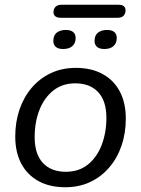

<svg xmlns="http://www.w3.org/2000/svg" viewBox="-20 -782 596 811"><path d="M255.3 8.9Q190.2 8.9 142.7 -17Q95.2 -42.9 69.8 -91.1Q44.4 -139.2 44.4 -205.2Q44.4 -266.9 62.5 -319.7Q80.6 -372.4 114.6 -412Q148.7 -451.6 195.6 -473.4Q242.5 -495.3 300.5 -495.3Q366.2 -495.3 413.4 -469.3Q460.7 -443.4 486.1 -395.5Q511.4 -347.6 511.4 -281.2Q511.4 -219.4 493.3 -166.7Q475.3 -114 441.2 -74.4Q407.2 -34.8 360.3 -12.9Q313.4 8.9 255.3 8.9ZM257.8 -56.4Q313.3 -56.4 351.5 -87.1Q389.6 -117.9 409.5 -169.8Q429.4 -221.7 429.4 -284.1Q429.4 -355.8 394.6 -392.9Q359.7 -430 298 -430Q243 -430 204.6 -399.2Q166.3 -368.4 146.3 -317Q126.4 -265.7 126.4 -202.2Q126.4 -131 161.3 -93.7Q196.1 -56.4 257.8 -56.4ZM235.9 -706.9Q221.2 -706.9 213.6 -713.3Q205.9 -719.7 205.9 -730Q205.9 -745.2 214.8 -753.5Q223.6 -761.9 239.3 -761.9H479.9Q496 -761.9 503.1 -755.7Q510.3 -749.6 510.3 -738.8Q510.3 -724.6 502.2 -715.8Q494.1 -706.9 476.9 -706.9ZM246.5 -575Q225.9 -575 215.6 -584.1Q205.3 -593.2 205.3 -609Q205.3 -632.8 219.7 -644.1Q234.2 -655.5 258.3 -655.5Q277.9 -655.5 288.7 -646.9Q299.5 -638.2 299.5 -621.5Q299.5 -599.7 285.7 -587.3Q272 -575 246.5 -575ZM420.6 -575Q400 -575 389.7 -584.1Q379.4 -593.2 379.4 -609Q379.4 -632.8 393.9 -644.1Q408.3 -655.5 432.4 -655.5Q452.1 -655.5 462.6 -646.9Q473.2 -638.2 473.2 -621.5Q473.2 -599.7 459.4 -587.3Q445.7 -575 420.6 -575Z"/></svg>

Font: Nunito ExtraLight
Style: Italic
Weight: 200
Italic angle: -9°
Designer: Vernon Adams
Foundry: Vernon Adams
Version: Version 3.602